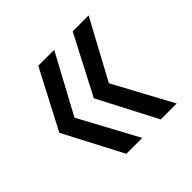

<svg xmlns="http://www.w3.org/2000/svg" viewBox="-123 -645 709 709"><g transform="rotate(-45 231.5 -290.0)"><path d="M40 -290 160.2 -520H243.2L119.1 -290L243.2 -60.1H160.2ZM220.2 -290 339.8 -520H422.9L298.8 -290L422.9 -60.1H339.8Z"/></g></svg>

Font: TASA Explorer
Style: Regular
Weight: 400
Designer: Weizhong Zhang
Foundry: Local Remote
Version: Version 1.000;Glyphs 3.1.2 (3151)